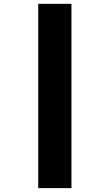

<svg xmlns="http://www.w3.org/2000/svg" viewBox="-20 -889 571 1000"><path d="M179.2 -869.1H352.1V90.8H179.2Z"/></svg>

Font: Merriweather
Style: Heavy
Weight: 900
Version: Version 1.003